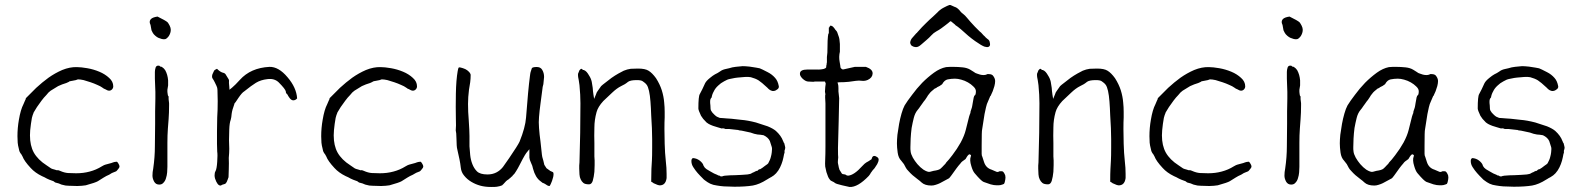

<svg xmlns="http://www.w3.org/2000/svg" viewBox="-20 -743 6413 779"><path d="M396.5 -386.7Q394.5 -387.7 393.6 -388.7Q388.7 -392.6 375 -398.4Q362.3 -404.3 347.7 -409.2Q332 -414.1 319.3 -418Q305.7 -420.9 297.9 -420.9H296.9H295.9Q291 -418 272.5 -415Q265.6 -414.1 259.8 -412.1V-411.1Q254.9 -409.2 249 -406.2Q232.4 -401.4 215.8 -393.6Q205.1 -387.7 185.5 -375Q176.8 -369.1 168 -357.4Q158.2 -347.7 148.4 -334.5Q138.7 -321.3 129.9 -308.6Q122.1 -295.9 116.2 -286.1V-285.2Q112.3 -276.4 109.4 -264.6Q107.4 -253.9 105.5 -240.2Q103.5 -227.5 102.5 -214.8Q101.6 -202.1 101.6 -194.3V-193.4Q101.6 -152.3 117.2 -124Q133.8 -94.7 168.9 -72.3Q185.5 -60.5 187.5 -59.6Q194.3 -56.6 199.2 -55.7L211.9 -51.8L212.9 -52.7Q217.8 -52.7 223.6 -49.8Q241.2 -42 255.9 -41Q270.5 -40 289.1 -40Q318.4 -40 343.8 -46.9Q370.1 -53.7 393.6 -68.4Q403.3 -74.2 408.2 -75.2Q426.8 -80.1 428.2 -80.6Q429.7 -81.1 431.6 -81.5Q433.6 -82 438.5 -84Q442.4 -85.9 453.1 -86.9Q456.1 -86.9 460 -80.1Q464.8 -72.3 464.8 -68.4Q464.8 -62.5 460 -57.6Q453.1 -48.8 451.2 -47.9L436.5 -42Q431.6 -40 427.7 -37.1Q424.8 -35.2 422.9 -34.2Q411.1 -29.3 400.4 -22.5Q389.6 -15.6 377 -7.8Q367.2 -2 328.1 8.8H329.1Q329.1 8.8 328.1 8.8Q314.5 10.7 312.5 10.7Q305.7 10.7 293.9 11.7L259.8 10.7L246.1 9.8Q231.4 6.8 229.5 5.9Q216.8 0 210 -1Q204.1 -2 202.1 -3.9Q197.3 -8.8 191.4 -9.8Q179.7 -13.7 169.9 -18.6Q160.2 -24.4 150.4 -28.3Q122.1 -42 104.5 -61.5Q78.1 -89.8 71.3 -108.4Q68.4 -113.3 66.4 -117.2Q63.5 -120.1 62.5 -122.1Q60.5 -127 58.6 -129.9Q57.6 -133.8 56.6 -138.7Q52.7 -153.3 51.8 -164.1Q50.8 -175.8 50.8 -190.4Q50.8 -223.6 56.6 -256.8Q63.5 -297.9 75.2 -320.3Q80.1 -332 81.1 -334Q85 -340.8 85 -344.7Q105.5 -365.2 127 -386.7Q151.4 -409.2 176.8 -427.7Q203.1 -446.3 232.4 -459Q263.7 -471.7 292 -470.7Q308.6 -470.7 334 -466.3Q359.4 -461.9 382.8 -452.1Q406.2 -442.4 422.9 -426.8Q439.5 -412.1 439.5 -392.6Q439.5 -385.7 434.6 -380.4Q429.7 -375 421.9 -375Q417 -375 407.2 -380.9L400.4 -383.8L398.4 -385.7Z M590.8 -641.6Q588.9 -645.5 587.9 -649.4Q585.9 -659.2 592.8 -666Q599.6 -672.9 619.1 -675.8Q624 -673.8 645.5 -662.1Q656.2 -656.2 660.2 -652.3Q664.1 -647.5 668.5 -638.7Q672.9 -629.9 672.9 -622.1Q672.9 -609.4 665 -596.7Q656.2 -585 649.4 -584Q642.6 -583 635.7 -585Q628.9 -586.9 623 -589.4Q617.2 -591.8 610.4 -597.7Q603.5 -603.5 600.1 -609.4Q596.7 -615.2 594.7 -620.1Q592.8 -632.8 590.8 -641.6ZM664.1 -351.6V-341.8V-340.8L666 -324.2V-315.4Q666 -285.2 664.1 -259.8L661.1 -220.7Q659.2 -194.3 659.2 -164.1V-66.4Q659.2 -56.6 658.2 -43.9Q657.2 -31.2 653.3 -19.5Q650.4 -8.8 642.6 -1Q636.7 5.9 626 5.9Q612.3 5.9 605.5 -5.9Q598.6 -18.6 598.6 -30.3Q598.6 -44.9 601.6 -58.6Q608.4 -105.5 608.4 -149.4Q608.4 -194.3 609.4 -241.2Q609.4 -266.6 609.4 -291Q610.4 -316.4 610.4 -342.8V-370.1L608.4 -423.8V-451.2Q608.4 -459 611.3 -468.8Q614.3 -476.6 621.1 -476.6H626L630.9 -472.7Q633.8 -471.7 636.7 -471.7L637.7 -470.7Q645.5 -465.8 650.4 -458Q655.3 -449.2 658.2 -439Q661.1 -428.7 662.1 -417V-396.5L659.2 -378.9V-377.9V-370.1Q659.2 -368.2 660.2 -362.3Q660.2 -355.5 664.1 -351.6Z M880.9 6.8Q877 9.8 875 9.8Q862.3 10.7 852.5 -18.6Q850.6 -25.4 850.6 -31.2Q850.6 -43 854.5 -48.8Q859.4 -57.6 861.3 -86.9Q863.3 -115.2 861.3 -127.9Q860.4 -138.7 860.4 -159.2V-209Q860.4 -239.3 861.3 -266.6Q863.3 -294.9 863.3 -333Q862.3 -371.1 862.3 -377.9Q862.3 -386.7 858.4 -394.5Q855.5 -400.4 851.6 -408.7Q847.7 -417 841.8 -425.8Q838.9 -431.6 841.8 -441.4Q846.7 -453.1 848.6 -456.1Q850.6 -459 854.5 -460.9Q857.4 -461.9 860.4 -463.9Q873 -451.2 883.8 -448.2Q893.6 -446.3 896.5 -439.5Q902.3 -430.7 906.2 -423.8Q909.2 -419.9 909.2 -416Q908.2 -409.2 910.2 -392.6L911.1 -378.9L921.9 -387.7Q934.6 -398.4 953.1 -418.9Q997.1 -467.8 1073.2 -471.7Q1110.4 -472.7 1146.5 -429.7Q1182.6 -387.7 1185.5 -343.8Q1178.7 -335.9 1169.9 -335.9Q1161.1 -335.9 1153.3 -347.7Q1150.4 -351.6 1149.4 -353.5Q1147.5 -359.4 1141.6 -364.3Q1139.6 -367.2 1139.6 -372.1Q1137.7 -381.8 1110.4 -409.2Q1092.8 -425.8 1064.5 -421.9Q1038.1 -418.9 1018.6 -407.2Q1001 -396.5 970.7 -372.1Q961.9 -367.2 947.3 -345.7Q934.6 -326.2 931.6 -323.2L930.7 -322.3V-320.3Q921.9 -296.9 919.9 -281.2Q918.9 -266.6 916 -256.8Q911.1 -244.1 910.2 -217.8Q910.2 -192.4 909.2 -173.8Q910.2 -155.3 910.2 -139.2Q910.2 -123 908.2 -102.5Q909.2 -82 908.2 -54.7L907.2 -23.4Q906.2 -22.5 904.8 -17.1Q903.3 -11.7 900.4 -5.9Q897.5 0 893.6 2.9Q886.7 4.9 880.9 6.8Z M1628.9 -386.7Q1627 -387.7 1626 -388.7Q1621.1 -392.6 1607.4 -398.4Q1594.7 -404.3 1580.1 -409.2Q1564.5 -414.1 1551.8 -418Q1538.1 -420.9 1530.3 -420.9H1529.3H1528.3Q1523.4 -418 1504.9 -415Q1498 -414.1 1492.2 -412.1V-411.1Q1487.3 -409.2 1481.4 -406.2Q1464.8 -401.4 1448.2 -393.6Q1437.5 -387.7 1418 -375Q1409.2 -369.1 1400.4 -357.4Q1390.6 -347.7 1380.9 -334.5Q1371.1 -321.3 1362.3 -308.6Q1354.5 -295.9 1348.6 -286.1V-285.2Q1344.7 -276.4 1341.8 -264.6Q1339.8 -253.9 1337.9 -240.2Q1335.9 -227.5 1335 -214.8Q1334 -202.1 1334 -194.3V-193.4Q1334 -152.3 1349.6 -124Q1366.2 -94.7 1401.4 -72.3Q1418 -60.5 1419.9 -59.6Q1426.8 -56.6 1431.6 -55.7L1444.3 -51.8L1445.3 -52.7Q1450.2 -52.7 1456.1 -49.8Q1473.6 -42 1488.3 -41Q1502.9 -40 1521.5 -40Q1550.8 -40 1576.2 -46.9Q1602.5 -53.7 1626 -68.4Q1635.7 -74.2 1640.6 -75.2Q1659.2 -80.1 1660.6 -80.6Q1662.1 -81.1 1664.1 -81.5Q1666 -82 1670.9 -84Q1674.8 -85.9 1685.5 -86.9Q1688.5 -86.9 1692.4 -80.1Q1697.3 -72.3 1697.3 -68.4Q1697.3 -62.5 1692.4 -57.6Q1685.5 -48.8 1683.6 -47.9L1668.9 -42Q1664.1 -40 1660.2 -37.1Q1657.2 -35.2 1655.3 -34.2Q1643.6 -29.3 1632.8 -22.5Q1622.1 -15.6 1609.4 -7.8Q1599.6 -2 1560.5 8.8H1561.5Q1561.5 8.8 1560.5 8.8Q1546.9 10.7 1544.9 10.7Q1538.1 10.7 1526.4 11.7L1492.2 10.7L1478.5 9.8Q1463.9 6.8 1461.9 5.9Q1449.2 0 1442.4 -1Q1436.5 -2 1434.6 -3.9Q1429.7 -8.8 1423.8 -9.8Q1412.1 -13.7 1402.3 -18.6Q1392.6 -24.4 1382.8 -28.3Q1354.5 -42 1336.9 -61.5Q1310.5 -89.8 1303.7 -108.4Q1300.8 -113.3 1298.8 -117.2Q1295.9 -120.1 1294.9 -122.1Q1293 -127 1291 -129.9Q1290 -133.8 1289.1 -138.7Q1285.2 -153.3 1284.2 -164.1Q1283.2 -175.8 1283.2 -190.4Q1283.2 -223.6 1289.1 -256.8Q1295.9 -297.9 1307.6 -320.3Q1312.5 -332 1313.5 -334Q1317.4 -340.8 1317.4 -344.7Q1337.9 -365.2 1359.4 -386.7Q1383.8 -409.2 1409.2 -427.7Q1435.5 -446.3 1464.8 -459Q1496.1 -471.7 1524.4 -470.7Q1541 -470.7 1566.4 -466.3Q1591.8 -461.9 1615.2 -452.1Q1638.7 -442.4 1655.3 -426.8Q1671.9 -412.1 1671.9 -392.6Q1671.9 -385.7 1667 -380.4Q1662.1 -375 1654.3 -375Q1649.4 -375 1639.6 -380.9L1632.8 -383.8L1630.9 -385.7Z M2129.9 -433.6 2130.9 -439.5V-441.4Q2130.9 -446.3 2137.7 -465.8Q2139.6 -470.7 2156.2 -471.2Q2172.9 -471.7 2179.7 -460Q2187.5 -447.3 2187.5 -430.7Q2185.5 -411.1 2184.6 -401.4Q2183.6 -395.5 2181.6 -389.6V-388.7Q2180.7 -381.8 2179.7 -374Q2178.7 -366.2 2172.9 -322.3Q2168.9 -293 2167 -268.6Q2165 -248 2167 -223.6Q2168.9 -197.3 2172.9 -168.9Q2177.7 -125 2178.7 -115.2Q2178.7 -109.4 2184.6 -90.8Q2186.5 -81.1 2188.5 -74.2L2197.3 -60.5L2210.9 -50.8L2211.9 -49.8Q2216.8 -47.9 2222.7 -44.9Q2224.6 -44.9 2225.6 -40Q2226.6 -35.2 2224.6 -25.4Q2223.6 -22.5 2219.7 -8.8Q2215.8 1 2214.8 2.9Q2212.9 6.8 2210.9 10.7L2208 11.7Q2201.2 10.7 2192.4 3.9Q2186.5 0 2181.6 -1Q2177.7 -3.9 2172.9 -7.8Q2152.3 -22.5 2142.6 -58.6Q2140.6 -66.4 2139.6 -70.3Q2135.7 -79.1 2133.8 -84Q2131.8 -88.9 2129.9 -93.8Q2128.9 -98.6 2127.9 -103.5Q2127.9 -108.4 2127.9 -118.2V-137.7L2115.2 -122.1Q2111.3 -117.2 2100.6 -97.7Q2094.7 -85.9 2087.9 -73.2Q2081.1 -59.6 2074.2 -48.8Q2068.4 -38.1 2059.6 -30.3L2058.6 -28.3L2054.7 -25.4L2050.8 -21.5L2045.9 -17.6L2043.9 -15.6Q2037.1 -11.7 2033.2 -7.8L2021.5 4.9Q2019.5 5.9 2017.6 8.8Q2008.8 12.7 1996.1 14.6Q1991.2 15.6 1972.7 15.6Q1948.2 15.6 1928.7 10.3Q1909.2 4.9 1892.1 -5.4Q1875 -15.6 1863.3 -30.3Q1851.6 -43.9 1849.6 -62.5Q1847.7 -80.1 1844.2 -96.7Q1840.8 -113.3 1836.9 -129.9Q1833 -145.5 1833 -153.3Q1833 -167 1832 -180.7Q1831.1 -190.4 1831.1 -200.2V-201.2Q1830.1 -208 1829.1 -213.9Q1829.1 -222.7 1830.1 -234.4Q1830.1 -242.2 1829.6 -262.7Q1829.1 -283.2 1829.1 -309.1Q1829.1 -335 1829.6 -362.8Q1830.1 -390.6 1832 -414.1Q1834 -437.5 1836.9 -454.1Q1838.9 -465.8 1840.8 -468.8H1841.8Q1841.8 -469.7 1843.8 -469.7Q1847.7 -469.7 1858.4 -466.3Q1869.1 -462.9 1875.5 -458Q1881.8 -453.1 1885.7 -448.2Q1889.6 -442.4 1889.6 -439.5Q1889.6 -423.8 1887.7 -409.2Q1884.8 -394.5 1882.8 -378.9Q1880.9 -364.3 1879.9 -349.6Q1878.9 -335 1878.9 -321.3Q1878.9 -289.1 1881.8 -255.9Q1884.8 -210.9 1884.8 -191.4V-149.4Q1884.8 -143.6 1887.7 -114.3Q1889.6 -94.7 1896.5 -77.1Q1903.3 -59.6 1915 -47.9Q1927.7 -35.2 1958 -35.2Q1977.5 -35.2 1993.2 -43Q2008.8 -50.8 2020.5 -65.4Q2031.2 -80.1 2045.9 -101.6Q2081.1 -153.3 2087.9 -168Q2111.3 -225.6 2114.3 -265.6Q2123 -380.9 2129.9 -432.6Z M2622.1 -5.9Q2622.1 -40 2623 -57.6L2625 -91.8Q2626 -108.4 2626 -143.6V-178.7Q2626 -202.1 2625 -222.7Q2624 -244.1 2622.1 -275.4Q2621.1 -305.7 2619.1 -331.1Q2617.2 -356.4 2613.3 -374Q2609.4 -391.6 2603.5 -399.4Q2599.6 -405.3 2587.9 -413.1Q2582 -418 2563.5 -418Q2538.1 -418 2528.3 -411.1Q2515.6 -400.4 2500 -393.6Q2482.4 -384.8 2463.9 -367.2Q2446.3 -350.6 2427.7 -333Q2406.2 -309.6 2400.4 -288.1Q2391.6 -255.9 2391.6 -225.6Q2390.6 -191.4 2391.6 -162.1Q2391.6 -132.8 2391.6 -108.4Q2391.6 -104.5 2392.6 -91.8Q2392.6 -80.1 2392.6 -73.2Q2392.6 -59.6 2391.6 -45.9Q2389.6 -25.4 2384.8 -8.8Q2379.9 4.9 2370.1 4.9Q2353.5 4.9 2346.7 -1Q2339.8 -6.8 2335.9 -15.6Q2332 -23.4 2331.1 -35.2Q2330.1 -46.9 2330.1 -58.6Q2330.1 -65.4 2330.1 -71.3Q2331.1 -78.1 2331.1 -84Q2333 -143.6 2334 -203.6Q2335 -263.7 2335 -324.2Q2335 -341.8 2334 -359.4Q2332 -392.6 2331.1 -397.5Q2330.1 -406.2 2328.1 -418Q2325.2 -431.6 2325.2 -435.5Q2325.2 -441.4 2325.2 -443.4Q2326.2 -445.3 2329.1 -453.1Q2330.1 -458 2334 -460.9Q2335.9 -463.9 2339.8 -463.9Q2342.8 -460.9 2345.7 -459H2348.6L2350.6 -458Q2360.4 -454.1 2370.1 -436.5Q2377.9 -424.8 2380.9 -411.1Q2382.8 -399.4 2384.8 -386.7Q2385.7 -372.1 2387.7 -359.4L2390.6 -341.8L2397.5 -358.4Q2400.4 -369.1 2407.2 -377Q2414.1 -386.7 2418.9 -393.6Q2423.8 -398.4 2435.5 -407.2Q2447.3 -417 2460.9 -426.8Q2474.6 -436.5 2489.3 -444.8Q2503.9 -453.1 2510.7 -456.1Q2524.4 -461.9 2539.1 -463.9Q2553.7 -464.8 2568.4 -464.8Q2597.7 -464.8 2611.3 -456.1Q2626 -447.3 2641.6 -425.8Q2657.2 -401.4 2665 -377Q2672.9 -351.6 2674.8 -327.1Q2676.8 -308.6 2676.8 -289.1Q2676.8 -282.2 2676.8 -266.6Q2675.8 -249 2675.8 -219.7Q2675.8 -196.3 2676.8 -159.7Q2677.7 -123 2681.6 -86.9Q2684.6 -62.5 2684.6 -37.1Q2684.6 -29.3 2684.6 -20.5Q2683.6 -12.7 2680.7 -5.9Q2677.7 1 2671.9 4.9Q2664.1 9.8 2654.3 8.8Q2650.4 8.8 2635.7 2Q2631.8 1 2628.9 -2Q2622.1 -5.9 2622.1 -5.9ZM2671.9 4.9ZM2418.9 -393.6Z M3064.5 -56.6Q3064.5 -56.6 3062.5 -56.6Q3056.6 -54.7 3055.7 -52.7Q3053.7 -48.8 3049.8 -49.8Q3049.8 -49.8 3043 -46.9Q3042 -45.9 3040 -44.9Q3034.2 -43 3029.3 -40Q3026.4 -37.1 3012.7 -35.2Q2990.2 -33.2 2961.9 -32.2Q2942.4 -32.2 2922.9 -30.3H2920.9L2917 -29.3H2916H2915Q2911.1 -27.3 2909.2 -27.3H2905.3Q2902.3 -27.3 2899.4 -30.3L2895.5 -31.2H2893.6L2892.6 -32.2L2888.7 -34.2L2877 -39.1Q2870.1 -43 2861.3 -47.9Q2850.6 -53.7 2846.7 -56.6Q2844.7 -58.6 2839.8 -62.5Q2835.9 -67.4 2834 -71.3V-72.3Q2831.1 -82 2818.4 -91.8Q2806.6 -100.6 2792 -101.6Q2789.1 -101.6 2787.1 -97.7Q2785.2 -95.7 2785.2 -89.8Q2785.2 -76.2 2793 -64.5Q2801.8 -50.8 2810.5 -41Q2817.4 -34.2 2821.3 -29.3Q2826.2 -24.4 2831.1 -19.5Q2835 -14.6 2840.3 -11.2Q2845.7 -7.8 2850.6 -3.9Q2860.4 2.9 2874 6.8Q2887.7 9.8 2902.3 11.7Q2917 13.7 2932.6 13.7Q2947.3 14.6 2960 14.6Q3003.9 14.6 3034.2 9.8Q3061.5 4.9 3091.8 -14.6Q3098.6 -18.6 3098.6 -18.6L3099.6 -19.5Q3104.5 -21.5 3106.4 -23.4H3107.4Q3121.1 -31.2 3128.9 -40Q3138.7 -50.8 3145 -64Q3151.4 -77.1 3155.3 -90.8Q3159.2 -105.5 3161.1 -117.2Q3162.1 -122.1 3163.1 -122.1Q3163.1 -123 3163.1 -129.9V-130.9V-131.8Q3163.1 -131.8 3165 -137.7Q3166 -140.6 3166 -143.6Q3166 -146.5 3165 -149.4Q3164.1 -152.3 3163.1 -157.2Q3163.1 -161.1 3160.2 -164.1Q3158.2 -167 3158.2 -169.9H3157.2V-170.9Q3149.4 -192.4 3127.9 -211.9Q3116.2 -221.7 3094.7 -230.5Q3072.3 -238.3 3046.9 -246.1Q3012.7 -254.9 2987.3 -256.8Q2938.5 -262.7 2925.8 -262.7Q2918 -263.7 2914.1 -263.7Q2904.3 -264.6 2900.4 -264.6Q2898.4 -265.6 2888.7 -269.5Q2883.8 -272.5 2878.9 -277.3Q2869.1 -286.1 2865.2 -293.9Q2862.3 -297.9 2862.3 -315.4Q2862.3 -319.3 2861.3 -325.2Q2861.3 -331.1 2861.3 -334Q2861.3 -335.9 2862.3 -339.8Q2866.2 -349.6 2867.2 -345.7Q2867.2 -345.7 2867.2 -346.7Q2869.1 -360.4 2876 -372.1Q2881.8 -384.8 2893.6 -395.5Q2904.3 -406.2 2918 -413.1Q2930.7 -420.9 2942.4 -422.9Q2953.1 -424.8 2961.9 -426.8Q2963.9 -427.7 3002 -430.7Q3017.6 -431.6 3026.4 -429.7Q3044.9 -424.8 3057.6 -417Q3074.2 -405.3 3084 -395.5Q3088.9 -391.6 3092.8 -387.7Q3096.7 -383.8 3098.6 -381.8Q3100.6 -380.9 3102.5 -378.9Q3104.5 -377 3110.4 -375Q3114.3 -373 3120.1 -374Q3127.9 -375 3135.7 -381.8Q3141.6 -387.7 3139.6 -394.5Q3135.7 -415 3125 -426.8Q3112.3 -441.4 3094.7 -450.2Q3070.3 -462.9 3062.5 -465.8Q3054.7 -467.8 3021.5 -472.7Q3003.9 -474.6 2993.2 -474.6Q2959 -471.7 2951.2 -469.7Q2938.5 -465.8 2923.8 -462.9Q2910.2 -460 2901.4 -453.1Q2891.6 -446.3 2880.9 -441.4Q2872.1 -436.5 2860.4 -426.8Q2845.7 -415 2840.8 -405.3Q2829.1 -378.9 2819.3 -361.3Q2813.5 -352.5 2813.5 -302.7Q2813.5 -295.9 2824.2 -273.4Q2826.2 -270.5 2833 -260.7Q2843.8 -249 2846.7 -246.1Q2855.5 -239.3 2863.3 -236.3Q2868.2 -233.4 2891.6 -226.6Q2907.2 -221.7 2908.2 -221.7Q2915 -223.6 2922.9 -219.7Q2923.8 -219.7 2937.5 -219.7L2972.7 -215.8H2973.6H2974.6Q2978.5 -213.9 2980.5 -213.9Q2985.4 -213.9 2989.3 -212.9L3025.4 -205.1Q3034.2 -202.1 3040 -200.2Q3046.9 -198.2 3053.7 -197.3Q3060.5 -197.3 3065.4 -196.3Q3077.1 -194.3 3078.1 -194.3Q3096.7 -185.5 3103.5 -170.9Q3111.3 -148.4 3111.3 -146.5Q3113.3 -140.6 3111.3 -125Q3110.4 -116.2 3107.4 -105.5Q3105.5 -97.7 3102.5 -91.8Q3097.7 -81.1 3096.7 -80.1Q3095.7 -78.1 3084 -70.3Q3073.2 -61.5 3064.5 -56.6ZM2830.1 -19.5 2831.1 -18.6Q2831.1 -19.5 2830.6 -19.5Q2830.1 -19.5 2830.1 -19.5Z M3346.7 -635.7 3347.7 -638.7Q3347.7 -638.7 3350.6 -638.7Q3356.4 -638.7 3362.3 -631.8Q3365.2 -628.9 3366.2 -627Q3368.2 -623 3373 -618.2Q3377 -614.3 3380.9 -600.6Q3384.8 -590.8 3385.7 -584L3387.7 -564.5V-533.2Q3382.8 -512.7 3386.7 -492.2Q3388.7 -478.5 3389.6 -474.6V-473.6Q3389.6 -466.8 3394.5 -463.9Q3398.4 -460 3404.3 -461.9L3448.2 -471.7Q3471.7 -471.7 3493.2 -471.7V-470.7V-471.7Q3521.5 -461.9 3520.5 -444.3Q3519.5 -427.7 3501 -418.9Q3490.2 -414.1 3479.5 -415Q3463.9 -417 3452.1 -415L3423.8 -411.1Q3406.2 -409.2 3383.8 -409.2L3377.9 -408.2L3379.9 -402.3Q3381.8 -396.5 3381.8 -385.7Q3381.8 -374 3381.8 -372.1L3384.8 -344.7L3382.8 -252Q3379.9 -158.2 3379.9 -142.6Q3379.9 -108.4 3380.9 -104.5Q3380.9 -101.6 3379.9 -93.8Q3378.9 -83 3379.9 -80.1Q3380.9 -78.1 3381.8 -71.3Q3382.8 -63.5 3385.7 -55.7V-54.7L3395.5 -39.1Q3397.5 -36.1 3408.2 -35.2L3411.1 -34.2Q3415 -30.3 3420.9 -30.3Q3445.3 -32.2 3478.5 -69.3Q3488.3 -80.1 3495.1 -84Q3499 -85.9 3503.9 -88.9Q3507.8 -91.8 3509.8 -92.8Q3513.7 -94.7 3515.6 -96.7L3516.6 -97.7V-98.6Q3519.5 -110.4 3527.3 -110.4Q3532.2 -110.4 3539.1 -105.5Q3544.9 -101.6 3544.9 -95.7Q3544.9 -87.9 3539.1 -77.1Q3532.2 -65.4 3528.3 -60.5Q3523.4 -55.7 3520.5 -51.8Q3517.6 -47.9 3515.6 -44.9Q3512.7 -42 3510.7 -37.1L3504.9 -29.3Q3460 17.6 3426.8 15.6Q3421.9 14.6 3396.5 8.8Q3371.1 2.9 3367.2 -1Q3364.3 -3.9 3355.5 -7.8Q3349.6 -9.8 3346.7 -14.6Q3341.8 -20.5 3339.4 -26.9Q3336.9 -33.2 3333 -44.9Q3330.1 -57.6 3328.1 -67.4Q3327.1 -77.1 3328.1 -96.7Q3329.1 -116.2 3329.1 -149.4V-323.2Q3327.1 -354.5 3328.1 -358.4L3329.1 -359.4L3327.1 -371.1Q3328.1 -392.6 3330.1 -403.3V-404.3L3327.1 -412.1H3287.1Q3282.2 -412.1 3280.3 -411.1L3259.8 -412.1Q3249 -412.1 3236.3 -423.8Q3224.6 -435.5 3225.6 -444.3Q3225.6 -460.9 3255.9 -460.9Q3262.7 -460.9 3265.6 -460.9H3293.9Q3301.8 -460 3314.5 -461.9Q3323.2 -462.9 3328.1 -465.8Q3334 -468.8 3332 -475.6Q3332 -476.6 3333 -477.5Q3334 -480.5 3334 -485.4Q3334 -488.3 3335 -490.2Q3335 -491.2 3335 -502V-511.7L3336.9 -529.3Q3336.9 -587.9 3340.8 -606.4Q3341.8 -607.4 3342.8 -607.4Q3342.8 -619.1 3342.8 -627.9V-630.9H3343.8Z M3935.5 -634.8Q3951.2 -619.1 3954.1 -616.2Q3956.1 -614.3 3960.9 -610.4Q3965.8 -605.5 3970.7 -599.6Q3975.6 -595.7 3979.5 -590.8Q3983.4 -586.9 3986.3 -585Q3995.1 -580.1 3996.1 -569.3Q3999 -557.6 3992.2 -553.7Q3989.3 -551.8 3984.4 -551.8L3974.6 -553.7Q3962.9 -557.6 3936.5 -576.2Q3910.2 -594.7 3878.9 -624Q3865.2 -635.7 3855.5 -641.6V-642.6Q3842.8 -653.3 3838.9 -656.2Q3835.9 -657.2 3835 -656.2Q3832 -653.3 3827.1 -649.4Q3822.3 -645.5 3814.5 -639.6L3798.8 -627.9Q3791 -622.1 3778.3 -615.2Q3767.6 -609.4 3758.8 -599.6Q3751 -590.8 3737.3 -579.1Q3726.6 -570.3 3716.8 -561.5Q3706.1 -551.8 3696.3 -551.8Q3694.3 -551.8 3690.4 -552.7Q3687.5 -552.7 3684.6 -554.7Q3680.7 -555.7 3676.8 -559.6Q3672.9 -565.4 3672.9 -570.3V-571.3Q3674.8 -583 3682.6 -590.8Q3688.5 -596.7 3696.3 -606.4L3699.2 -609.4H3700.2L3701.2 -611.3Q3722.7 -635.7 3737.3 -649.4Q3751 -663.1 3765.6 -675.8Q3779.3 -688.5 3784.2 -693.4Q3789.1 -699.2 3794.9 -703.1Q3800.8 -708 3808.6 -711.9Q3816.4 -715.8 3822.3 -718.8Q3829.1 -721.7 3832 -722.7Q3835.9 -723.6 3840.8 -720.7Q3844.7 -718.8 3851.6 -715.8Q3859.4 -713.9 3866.2 -708Q3873 -702.1 3877 -696.3Q3880.9 -691.4 3887.7 -686.5Q3895.5 -680.7 3903.3 -670.9Q3916 -655.3 3935.5 -634.8ZM3785.2 -390.6Q3782.2 -389.6 3779.3 -386.7Q3777.3 -385.7 3776.4 -384.8V-385.7L3775.4 -384.8Q3774.4 -383.8 3773.4 -383.8H3772.5L3771.5 -382.8Q3765.6 -377.9 3759.8 -373Q3754.9 -369.1 3750 -362.3Q3744.1 -355.5 3741.2 -349.6Q3738.3 -344.7 3733.4 -337.9Q3727.5 -331.1 3721.7 -322.3L3713.9 -311.5Q3709 -303.7 3703.1 -296.9Q3692.4 -284.2 3687.5 -264.6Q3682.6 -245.1 3678.7 -223.6Q3675.8 -201.2 3674.8 -180.7Q3673.8 -160.2 3673.8 -146.5Q3673.8 -146.5 3673.8 -137.7Q3673.8 -133.8 3674.8 -127.9Q3675.8 -118.2 3683.6 -103.5Q3691.4 -89.8 3702.1 -77.1Q3713.9 -63.5 3726.6 -54.7Q3744.1 -43.9 3752.9 -45.9Q3759.8 -47.9 3767.6 -49.8Q3789.1 -52.7 3795.9 -58.6Q3802.7 -64.5 3809.6 -72.3Q3816.4 -78.1 3819.3 -84Q3829.1 -93.8 3843.8 -113.3Q3863.3 -138.7 3877.9 -165Q3892.6 -192.4 3898.4 -215.8Q3911.1 -266.6 3912.1 -270.5Q3916 -280.3 3916 -282.2L3917 -283.2L3918 -291Q3918.9 -293 3921.9 -302.7Q3923.8 -307.6 3924.8 -314.5Q3925.8 -319.3 3926.8 -326.2Q3927.7 -332 3928.7 -336.9Q3929.7 -342.8 3930.7 -347.7Q3932.6 -351.6 3932.6 -354.5H3933.6L3934.6 -355.5Q3939.5 -358.4 3939.5 -373Q3939.5 -382.8 3928.7 -392.6Q3919.9 -401.4 3907.2 -408.7Q3894.5 -416 3879.9 -419.9Q3866.2 -423.8 3854.5 -423.8Q3839.8 -423.8 3825.2 -420.9Q3811.5 -418 3802.7 -401.4Q3801.8 -401.4 3801.8 -400.4H3800.8Q3799.8 -399.4 3797.9 -397.5H3796.9Q3794.9 -395.5 3793 -394.5Q3788.1 -392.6 3785.2 -390.6ZM4040 7.8Q4036.1 8.8 4024.4 8.8Q4012.7 8.8 3999 4.9Q3984.4 0 3970.7 -4.9Q3960.9 -8.8 3934.6 -40Q3926.8 -48.8 3920.9 -69.3Q3913.1 -93.8 3918.9 -108.4Q3921.9 -114.3 3915 -116.2L3913.1 -117.2L3911.1 -116.2Q3906.2 -112.3 3903.3 -107.4Q3899.4 -100.6 3897.5 -97.7Q3880.9 -86.9 3877 -80.1Q3868.2 -70.3 3860.4 -59.6Q3848.6 -43 3840.3 -31.7Q3832 -20.5 3830.1 -19.5Q3827.1 -17.6 3793.9 0Q3786.1 3.9 3776.4 6.8Q3767.6 9.8 3758.8 9.8Q3732.4 9.8 3718.8 -2.9Q3712.9 -8.8 3702.1 -16.6Q3691.4 -24.4 3682.6 -32.2Q3673.8 -40 3666 -48.8Q3658.2 -56.6 3655.3 -62.5Q3651.4 -70.3 3647.5 -77.1Q3643.6 -83 3636.7 -90.8Q3625 -102.5 3622.1 -124Q3619.1 -145.5 3619.1 -161.1Q3619.1 -175.8 3621.1 -196.3Q3624 -217.8 3627.9 -240.2Q3631.8 -261.7 3637.7 -282.2Q3643.6 -302.7 3650.4 -315.4Q3661.1 -333 3680.7 -358.4Q3699.2 -383.8 3721.7 -407.2Q3744.1 -429.7 3769.5 -448.2Q3793.9 -465.8 3818.4 -470.7Q3827.1 -471.7 3834 -471.7Q3841.8 -471.7 3848.6 -471.7Q3866.2 -471.7 3885.7 -469.7Q3904.3 -467.8 3917 -460Q3922.9 -456.1 3929.7 -452.1Q3938.5 -445.3 3944.3 -444.3Q3950.2 -442.4 3956.1 -440.4Q3962.9 -438.5 3970.7 -438.5H3971.7Q3978.5 -438.5 3984.4 -441.4L3986.3 -442.4Q3987.3 -442.4 3991.2 -442.4H3990.2H3991.2Q4005.9 -442.4 4010.7 -433.6Q4017.6 -423.8 4017.6 -414.1Q4017.6 -405.3 4014.6 -393.6Q4008.8 -377 4007.8 -373Q4003.9 -364.3 3999 -353.5H3998Q3994.1 -343.8 3989.3 -333Q3983.4 -321.3 3980.5 -307.6Q3974.6 -282.2 3974.6 -280.3Q3965.8 -222.7 3964.8 -217.8Q3962.9 -211.9 3962.9 -152.3V-119.1Q3962.9 -111.3 3965.8 -106.4Q3966.8 -102.5 3972.7 -85Q3980.5 -61.5 4002.9 -54.7Q4009.8 -51.8 4023.4 -45.9Q4029.3 -43.9 4034.2 -47.9Q4043.9 -48.8 4045.9 -47.9H4046.9Q4048.8 -47.9 4052.7 -43Q4056.6 -37.1 4058.6 -31.2Q4060.5 -22.5 4058.6 -13.7Q4056.6 -1 4053.7 2.9Q4050.8 4.9 4040 7.8Z M4484.4 -5.9Q4484.4 -40 4485.4 -57.6L4487.3 -91.8Q4488.3 -108.4 4488.3 -143.6V-178.7Q4488.3 -202.1 4487.3 -222.7Q4486.3 -244.1 4484.4 -275.4Q4483.4 -305.7 4481.4 -331.1Q4479.5 -356.4 4475.6 -374Q4471.7 -391.6 4465.8 -399.4Q4461.9 -405.3 4450.2 -413.1Q4444.3 -418 4425.8 -418Q4400.4 -418 4390.6 -411.1Q4377.9 -400.4 4362.3 -393.6Q4344.7 -384.8 4326.2 -367.2Q4308.6 -350.6 4290 -333Q4268.6 -309.6 4262.7 -288.1Q4253.9 -255.9 4253.9 -225.6Q4252.9 -191.4 4253.9 -162.1Q4253.9 -132.8 4253.9 -108.4Q4253.9 -104.5 4254.9 -91.8Q4254.9 -80.1 4254.9 -73.2Q4254.9 -59.6 4253.9 -45.9Q4252 -25.4 4247.1 -8.8Q4242.2 4.9 4232.4 4.9Q4215.8 4.9 4209 -1Q4202.1 -6.8 4198.2 -15.6Q4194.3 -23.4 4193.4 -35.2Q4192.4 -46.9 4192.4 -58.6Q4192.4 -65.4 4192.4 -71.3Q4193.4 -78.1 4193.4 -84Q4195.3 -143.6 4196.3 -203.6Q4197.3 -263.7 4197.3 -324.2Q4197.3 -341.8 4196.3 -359.4Q4194.3 -392.6 4193.4 -397.5Q4192.4 -406.2 4190.4 -418Q4187.5 -431.6 4187.5 -435.5Q4187.5 -441.4 4187.5 -443.4Q4188.5 -445.3 4191.4 -453.1Q4192.4 -458 4196.3 -460.9Q4198.2 -463.9 4202.1 -463.9Q4205.1 -460.9 4208 -459H4210.9L4212.9 -458Q4222.7 -454.1 4232.4 -436.5Q4240.2 -424.8 4243.2 -411.1Q4245.1 -399.4 4247.1 -386.7Q4248 -372.1 4250 -359.4L4252.9 -341.8L4259.8 -358.4Q4262.7 -369.1 4269.5 -377Q4276.4 -386.7 4281.2 -393.6Q4286.1 -398.4 4297.9 -407.2Q4309.6 -417 4323.2 -426.8Q4336.9 -436.5 4351.6 -444.8Q4366.2 -453.1 4373 -456.1Q4386.7 -461.9 4401.4 -463.9Q4416 -464.8 4430.7 -464.8Q4460 -464.8 4473.6 -456.1Q4488.3 -447.3 4503.9 -425.8Q4519.5 -401.4 4527.3 -377Q4535.2 -351.6 4537.1 -327.1Q4539.1 -308.6 4539.1 -289.1Q4539.1 -282.2 4539.1 -266.6Q4538.1 -249 4538.1 -219.7Q4538.1 -196.3 4539.1 -159.7Q4540 -123 4543.9 -86.9Q4546.9 -62.5 4546.9 -37.1Q4546.9 -29.3 4546.9 -20.5Q4545.9 -12.7 4543 -5.9Q4540 1 4534.2 4.9Q4526.4 9.8 4516.6 8.8Q4512.7 8.8 4498 2Q4494.1 1 4491.2 -2Q4484.4 -5.9 4484.4 -5.9ZM4534.2 4.9ZM4281.2 -393.6Z M4989.3 -386.7Q4987.3 -387.7 4986.3 -388.7Q4981.4 -392.6 4967.8 -398.4Q4955.1 -404.3 4940.4 -409.2Q4924.8 -414.1 4912.1 -418Q4898.4 -420.9 4890.6 -420.9H4889.6H4888.7Q4883.8 -418 4865.2 -415Q4858.4 -414.1 4852.5 -412.1V-411.1Q4847.7 -409.2 4841.8 -406.2Q4825.2 -401.4 4808.6 -393.6Q4797.9 -387.7 4778.3 -375Q4769.5 -369.1 4760.7 -357.4Q4751 -347.7 4741.2 -334.5Q4731.4 -321.3 4722.7 -308.6Q4714.8 -295.9 4709 -286.1V-285.2Q4705.1 -276.4 4702.1 -264.6Q4700.2 -253.9 4698.2 -240.2Q4696.3 -227.5 4695.3 -214.8Q4694.3 -202.1 4694.3 -194.3V-193.4Q4694.3 -152.3 4710 -124Q4726.6 -94.7 4761.7 -72.3Q4778.3 -60.5 4780.3 -59.6Q4787.1 -56.6 4792 -55.7L4804.7 -51.8L4805.7 -52.7Q4810.5 -52.7 4816.4 -49.8Q4834 -42 4848.6 -41Q4863.3 -40 4881.8 -40Q4911.1 -40 4936.5 -46.9Q4962.9 -53.7 4986.3 -68.4Q4996.1 -74.2 5001 -75.2Q5019.5 -80.1 5021 -80.6Q5022.5 -81.1 5024.4 -81.5Q5026.4 -82 5031.2 -84Q5035.2 -85.9 5045.9 -86.9Q5048.8 -86.9 5052.7 -80.1Q5057.6 -72.3 5057.6 -68.4Q5057.6 -62.5 5052.7 -57.6Q5045.9 -48.8 5043.9 -47.9L5029.3 -42Q5024.4 -40 5020.5 -37.1Q5017.6 -35.2 5015.6 -34.2Q5003.9 -29.3 4993.2 -22.5Q4982.4 -15.6 4969.7 -7.8Q4960 -2 4920.9 8.8H4921.9Q4921.9 8.8 4920.9 8.8Q4907.2 10.7 4905.3 10.7Q4898.4 10.7 4886.7 11.7L4852.5 10.7L4838.9 9.8Q4824.2 6.8 4822.3 5.9Q4809.6 0 4802.7 -1Q4796.9 -2 4794.9 -3.9Q4790 -8.8 4784.2 -9.8Q4772.5 -13.7 4762.7 -18.6Q4752.9 -24.4 4743.2 -28.3Q4714.8 -42 4697.3 -61.5Q4670.9 -89.8 4664.1 -108.4Q4661.1 -113.3 4659.2 -117.2Q4656.2 -120.1 4655.3 -122.1Q4653.3 -127 4651.4 -129.9Q4650.4 -133.8 4649.4 -138.7Q4645.5 -153.3 4644.5 -164.1Q4643.6 -175.8 4643.6 -190.4Q4643.6 -223.6 4649.4 -256.8Q4656.2 -297.9 4668 -320.3Q4672.9 -332 4673.8 -334Q4677.7 -340.8 4677.7 -344.7Q4698.2 -365.2 4719.7 -386.7Q4744.1 -409.2 4769.5 -427.7Q4795.9 -446.3 4825.2 -459Q4856.4 -471.7 4884.8 -470.7Q4901.4 -470.7 4926.8 -466.3Q4952.1 -461.9 4975.6 -452.1Q4999 -442.4 5015.6 -426.8Q5032.2 -412.1 5032.2 -392.6Q5032.2 -385.7 5027.3 -380.4Q5022.5 -375 5014.6 -375Q5009.8 -375 5000 -380.9L4993.2 -383.8L4991.2 -385.7Z M5183.6 -641.6Q5181.6 -645.5 5180.7 -649.4Q5178.7 -659.2 5185.5 -666Q5192.4 -672.9 5211.9 -675.8Q5216.8 -673.8 5238.3 -662.1Q5249 -656.2 5252.9 -652.3Q5256.8 -647.5 5261.2 -638.7Q5265.6 -629.9 5265.6 -622.1Q5265.6 -609.4 5257.8 -596.7Q5249 -585 5242.2 -584Q5235.4 -583 5228.5 -585Q5221.7 -586.9 5215.8 -589.4Q5210 -591.8 5203.1 -597.7Q5196.3 -603.5 5192.9 -609.4Q5189.5 -615.2 5187.5 -620.1Q5185.5 -632.8 5183.6 -641.6ZM5256.8 -351.6V-341.8V-340.8L5258.8 -324.2V-315.4Q5258.8 -285.2 5256.8 -259.8L5253.9 -220.7Q5252 -194.3 5252 -164.1V-66.4Q5252 -56.6 5251 -43.9Q5250 -31.2 5246.1 -19.5Q5243.2 -8.8 5235.4 -1Q5229.5 5.9 5218.8 5.9Q5205.1 5.9 5198.2 -5.9Q5191.4 -18.6 5191.4 -30.3Q5191.4 -44.9 5194.3 -58.6Q5201.2 -105.5 5201.2 -149.4Q5201.2 -194.3 5202.1 -241.2Q5202.1 -266.6 5202.1 -291Q5203.1 -316.4 5203.1 -342.8V-370.1L5201.2 -423.8V-451.2Q5201.2 -459 5204.1 -468.8Q5207 -476.6 5213.9 -476.6H5218.8L5223.6 -472.7Q5226.6 -471.7 5229.5 -471.7L5230.5 -470.7Q5238.3 -465.8 5243.2 -458Q5248 -449.2 5251 -439Q5253.9 -428.7 5254.9 -417V-396.5L5252 -378.9V-377.9V-370.1Q5252 -368.2 5252.9 -362.3Q5252.9 -355.5 5256.8 -351.6Z M5582 -390.6Q5579.1 -389.6 5576.2 -386.7Q5574.2 -385.7 5573.2 -384.8V-385.7L5572.3 -384.8Q5571.3 -383.8 5570.3 -383.8H5569.3L5568.4 -382.8Q5562.5 -377.9 5556.6 -373Q5551.8 -369.1 5546.9 -362.3Q5541 -355.5 5538.1 -349.6Q5535.2 -344.7 5530.3 -337.9Q5524.4 -331.1 5518.6 -322.3L5510.7 -311.5Q5505.9 -303.7 5500 -296.9Q5489.3 -284.2 5484.4 -264.6Q5479.5 -245.1 5475.6 -223.6Q5472.7 -201.2 5471.7 -180.7Q5470.7 -160.2 5470.7 -146.5Q5470.7 -146.5 5470.7 -137.7Q5470.7 -133.8 5471.7 -127.9Q5472.7 -118.2 5480.5 -103.5Q5488.3 -89.8 5499 -77.1Q5510.7 -63.5 5523.4 -54.7Q5541 -43.9 5549.8 -45.9Q5556.6 -47.9 5564.5 -49.8Q5585.9 -52.7 5592.8 -58.6Q5599.6 -64.5 5606.4 -72.3Q5613.3 -78.1 5616.2 -84Q5626 -93.8 5640.6 -113.3Q5660.2 -138.7 5674.8 -165Q5689.5 -192.4 5695.3 -215.8Q5708 -266.6 5709 -270.5Q5712.9 -280.3 5712.9 -282.2L5713.9 -283.2L5714.8 -291Q5715.8 -293 5718.8 -302.7Q5720.7 -307.6 5721.7 -314.5Q5722.7 -319.3 5723.6 -326.2Q5724.6 -332 5725.6 -336.9Q5726.6 -342.8 5727.5 -347.7Q5729.5 -351.6 5729.5 -354.5H5730.5L5731.4 -355.5Q5736.3 -358.4 5736.3 -373Q5736.3 -382.8 5725.6 -392.6Q5716.8 -401.4 5704.1 -408.7Q5691.4 -416 5676.8 -419.9Q5663.1 -423.8 5651.4 -423.8Q5636.7 -423.8 5622.1 -420.9Q5608.4 -418 5599.6 -401.4Q5598.6 -401.4 5598.6 -400.4H5597.7Q5596.7 -399.4 5594.7 -397.5H5593.8Q5591.8 -395.5 5589.8 -394.5Q5585 -392.6 5582 -390.6ZM5836.9 7.8Q5833 8.8 5821.3 8.8Q5809.6 8.8 5795.9 4.9Q5781.2 0 5767.6 -4.9Q5757.8 -8.8 5731.4 -40Q5723.6 -48.8 5717.8 -69.3Q5710 -93.8 5715.8 -108.4Q5718.8 -114.3 5711.9 -116.2L5710 -117.2L5708 -116.2Q5703.1 -112.3 5700.2 -107.4Q5696.3 -100.6 5694.3 -97.7Q5677.7 -86.9 5673.8 -80.1Q5665 -70.3 5657.2 -59.6Q5645.5 -43 5637.2 -31.7Q5628.9 -20.5 5627 -19.5Q5624 -17.6 5590.8 0Q5583 3.9 5573.2 6.8Q5564.5 9.8 5555.7 9.8Q5529.3 9.8 5515.6 -2.9Q5509.8 -8.8 5499 -16.6Q5488.3 -24.4 5479.5 -32.2Q5470.7 -40 5462.9 -48.8Q5455.1 -56.6 5452.1 -62.5Q5448.2 -70.3 5444.3 -77.1Q5440.4 -83 5433.6 -90.8Q5421.9 -102.5 5418.9 -124Q5416 -145.5 5416 -161.1Q5416 -175.8 5418 -196.3Q5420.9 -217.8 5424.8 -240.2Q5428.7 -261.7 5434.6 -282.2Q5440.4 -302.7 5447.3 -315.4Q5458 -333 5477.5 -358.4Q5496.1 -383.8 5518.6 -407.2Q5541 -429.7 5566.4 -448.2Q5590.8 -465.8 5615.2 -470.7Q5624 -471.7 5630.9 -471.7Q5638.7 -471.7 5645.5 -471.7Q5663.1 -471.7 5682.6 -469.7Q5701.2 -467.8 5713.9 -460Q5719.7 -456.1 5726.6 -452.1Q5735.4 -445.3 5741.2 -444.3Q5747.1 -442.4 5752.9 -440.4Q5759.8 -438.5 5767.6 -438.5H5768.6Q5775.4 -438.5 5781.2 -441.4L5783.2 -442.4Q5784.2 -442.4 5788.1 -442.4H5787.1H5788.1Q5802.7 -442.4 5807.6 -433.6Q5814.5 -423.8 5814.5 -414.1Q5814.5 -405.3 5811.5 -393.6Q5805.7 -377 5804.7 -373Q5800.8 -364.3 5795.9 -353.5H5794.9Q5791 -343.8 5786.1 -333Q5780.3 -321.3 5777.3 -307.6Q5771.5 -282.2 5771.5 -280.3Q5762.7 -222.7 5761.7 -217.8Q5759.8 -211.9 5759.8 -152.3V-119.1Q5759.8 -111.3 5762.7 -106.4Q5763.7 -102.5 5769.5 -85Q5777.3 -61.5 5799.8 -54.7Q5806.6 -51.8 5820.3 -45.9Q5826.2 -43.9 5831.1 -47.9Q5840.8 -48.8 5842.8 -47.9H5843.8Q5845.7 -47.9 5849.6 -43Q5853.5 -37.1 5855.5 -31.2Q5857.4 -22.5 5855.5 -13.7Q5853.5 -1 5850.6 2.9Q5847.7 4.9 5836.9 7.8Z M6226.6 -56.6Q6226.6 -56.6 6224.6 -56.6Q6218.8 -54.7 6217.8 -52.7Q6215.8 -48.8 6211.9 -49.8Q6211.9 -49.8 6205.1 -46.9Q6204.1 -45.9 6202.1 -44.9Q6196.3 -43 6191.4 -40Q6188.5 -37.1 6174.8 -35.2Q6152.3 -33.2 6124 -32.2Q6104.5 -32.2 6085 -30.3H6083L6079.1 -29.3H6078.1H6077.1Q6073.2 -27.3 6071.3 -27.3H6067.4Q6064.5 -27.3 6061.5 -30.3L6057.6 -31.2H6055.7L6054.7 -32.2L6050.8 -34.2L6039.1 -39.1Q6032.2 -43 6023.4 -47.9Q6012.7 -53.7 6008.8 -56.6Q6006.8 -58.6 6002 -62.5Q5998 -67.4 5996.1 -71.3V-72.3Q5993.2 -82 5980.5 -91.8Q5968.8 -100.6 5954.1 -101.6Q5951.2 -101.6 5949.2 -97.7Q5947.3 -95.7 5947.3 -89.8Q5947.3 -76.2 5955.1 -64.5Q5963.9 -50.8 5972.7 -41Q5979.5 -34.2 5983.4 -29.3Q5988.3 -24.4 5993.2 -19.5Q5997.1 -14.6 6002.4 -11.2Q6007.8 -7.8 6012.7 -3.9Q6022.5 2.9 6036.1 6.8Q6049.8 9.8 6064.5 11.7Q6079.1 13.7 6094.7 13.7Q6109.4 14.6 6122.1 14.6Q6166 14.6 6196.3 9.8Q6223.6 4.9 6253.9 -14.6Q6260.7 -18.6 6260.7 -18.6L6261.7 -19.5Q6266.6 -21.5 6268.6 -23.4H6269.5Q6283.2 -31.2 6291 -40Q6300.8 -50.8 6307.1 -64Q6313.5 -77.1 6317.4 -90.8Q6321.3 -105.5 6323.2 -117.2Q6324.2 -122.1 6325.2 -122.1Q6325.2 -123 6325.2 -129.9V-130.9V-131.8Q6325.2 -131.8 6327.1 -137.7Q6328.1 -140.6 6328.1 -143.6Q6328.1 -146.5 6327.1 -149.4Q6326.2 -152.3 6325.2 -157.2Q6325.2 -161.1 6322.3 -164.1Q6320.3 -167 6320.3 -169.9H6319.3V-170.9Q6311.5 -192.4 6290 -211.9Q6278.3 -221.7 6256.8 -230.5Q6234.4 -238.3 6209 -246.1Q6174.8 -254.9 6149.4 -256.8Q6100.6 -262.7 6087.9 -262.7Q6080.1 -263.7 6076.2 -263.7Q6066.4 -264.6 6062.5 -264.6Q6060.5 -265.6 6050.8 -269.5Q6045.9 -272.5 6041 -277.3Q6031.2 -286.1 6027.3 -293.9Q6024.4 -297.9 6024.4 -315.4Q6024.4 -319.3 6023.4 -325.2Q6023.4 -331.1 6023.4 -334Q6023.4 -335.9 6024.4 -339.8Q6028.3 -349.6 6029.3 -345.7Q6029.3 -345.7 6029.3 -346.7Q6031.2 -360.4 6038.1 -372.1Q6043.9 -384.8 6055.7 -395.5Q6066.4 -406.2 6080.1 -413.1Q6092.8 -420.9 6104.5 -422.9Q6115.2 -424.8 6124 -426.8Q6126 -427.7 6164.1 -430.7Q6179.7 -431.6 6188.5 -429.7Q6207 -424.8 6219.7 -417Q6236.3 -405.3 6246.1 -395.5Q6251 -391.6 6254.9 -387.7Q6258.8 -383.8 6260.7 -381.8Q6262.7 -380.9 6264.6 -378.9Q6266.6 -377 6272.5 -375Q6276.4 -373 6282.2 -374Q6290 -375 6297.9 -381.8Q6303.7 -387.7 6301.8 -394.5Q6297.9 -415 6287.1 -426.8Q6274.4 -441.4 6256.8 -450.2Q6232.4 -462.9 6224.6 -465.8Q6216.8 -467.8 6183.6 -472.7Q6166 -474.6 6155.3 -474.6Q6121.1 -471.7 6113.3 -469.7Q6100.6 -465.8 6085.9 -462.9Q6072.3 -460 6063.5 -453.1Q6053.7 -446.3 6043 -441.4Q6034.2 -436.5 6022.5 -426.8Q6007.8 -415 6002.9 -405.3Q5991.2 -378.9 5981.4 -361.3Q5975.6 -352.5 5975.6 -302.7Q5975.6 -295.9 5986.3 -273.4Q5988.3 -270.5 5995.1 -260.7Q6005.9 -249 6008.8 -246.1Q6017.6 -239.3 6025.4 -236.3Q6030.3 -233.4 6053.7 -226.6Q6069.3 -221.7 6070.3 -221.7Q6077.1 -223.6 6085 -219.7Q6085.9 -219.7 6099.6 -219.7L6134.8 -215.8H6135.7H6136.7Q6140.6 -213.9 6142.6 -213.9Q6147.5 -213.9 6151.4 -212.9L6187.5 -205.1Q6196.3 -202.1 6202.1 -200.2Q6209 -198.2 6215.8 -197.3Q6222.7 -197.3 6227.5 -196.3Q6239.3 -194.3 6240.2 -194.3Q6258.8 -185.5 6265.6 -170.9Q6273.4 -148.4 6273.4 -146.5Q6275.4 -140.6 6273.4 -125Q6272.5 -116.2 6269.5 -105.5Q6267.6 -97.7 6264.6 -91.8Q6259.8 -81.1 6258.8 -80.1Q6257.8 -78.1 6246.1 -70.3Q6235.4 -61.5 6226.6 -56.6ZM5992.2 -19.5 5993.2 -18.6Q5993.2 -19.5 5992.7 -19.5Q5992.2 -19.5 5992.2 -19.5Z"/></svg>

Font: ToneOZ-YinPZ-Tsuipita-TC
Style: Regular
Weight: 400
Designer: ÂÆ£ÂøóÂáåJeffrey Xuan(jeffreyx@gmail.com, ToneOZ.com) ÈòøÂù§(cjkFonts)
Foundry: ToneOZ
Version: Version 0.24071